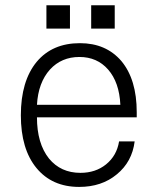

<svg xmlns="http://www.w3.org/2000/svg" viewBox="-20 -696 623 733"><path d="M328.1 -586.9H418V-675.8H328.1ZM157.2 -586.9H247.1V-675.8H157.2ZM121.1 -295.9Q126 -380.9 170.9 -430.7Q214.8 -478.5 283.2 -478.5Q350.6 -478.5 392.6 -430.7Q435.5 -381.8 439.5 -295.9ZM121.1 -248H502V-267.6Q502 -392.6 443.4 -462.9Q384.8 -531.2 285.2 -531.2Q179.7 -531.2 120.1 -460Q59.6 -386.7 59.6 -255.9Q59.6 -127 119.1 -54.7Q178.7 17.6 282.2 17.6Q368.2 17.6 425.8 -30.3Q484.4 -78.1 494.1 -156.2H434.6Q425.8 -101.6 384.8 -68.4Q344.7 -36.1 287.1 -36.1Q211.9 -36.1 167 -90.8Q121.1 -148.4 121.1 -248Z"/></svg>

Font: Dotum
Style: Regular
Weight: 400
Version: Version 2.21